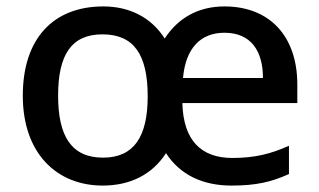

<svg xmlns="http://www.w3.org/2000/svg" viewBox="-20 -568 995 598"><path d="M679 -548C599 -548 535 -513 493 -448C451 -514 383 -548 302 -548C146 -548 51 -448 51 -270C51 -91 156 10 300 10C385 10 454 -24 497 -91C541 -23 612 10 701 10C777 10 825 -1 880 -26V-114C824 -89 774 -76 704 -76C606 -76 551 -131 548 -247H906V-305C906 -455 820 -548 679 -548ZM679 -466C762 -466 799 -409 799 -325H550C558 -418 605 -466 679 -466ZM299 -461C397 -461 440 -398 440 -268C440 -142 397 -77 301 -77C203 -77 161 -143 161 -270C161 -397 202 -461 299 -461Z"/></svg>

Font: Noto Sans Gujarati Medium
Style: Regular
Weight: 500
Designer: Jelle Bosma - Monotype Design Team, Universal Thirst
Foundry: Monotype Imaging Inc.
Version: Version 2.106